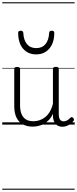

<svg xmlns="http://www.w3.org/2000/svg" viewBox="-20 -1111 686 1712"><path d="M270 18Q222 18 185 -1.5Q148 -21 127.5 -61.5Q107 -102 107 -166V-496Q107 -505 113 -509.5Q119 -514 132 -514Q146 -514 152.5 -509.5Q159 -505 159 -496V-171Q159 -127 171.5 -95.5Q184 -64 210 -47Q236 -30 277 -30Q306 -30 333 -39Q360 -48 383 -66.5Q406 -85 424 -115Q442 -145 452 -186V-496Q452 -506 458.5 -510.5Q465 -515 479 -515Q492 -515 498 -510.5Q504 -506 504 -496V-93Q504 -73 508.5 -58.5Q513 -44 523 -36.5Q533 -29 547 -29Q557 -29 567 -32.5Q577 -36 587 -43Q597 -50 607 -61Q613 -67 620 -66.5Q627 -66 633 -59Q638 -54 639.5 -47Q641 -40 636 -34Q625 -19 609 -7Q593 5 575 12Q557 19 537 19Q517 19 502 13Q487 7 476 -5Q465 -17 459 -35Q453 -53 452 -76V-97Q437 -63 415.5 -41Q394 -19 370 -6Q346 7 320.5 12.5Q295 18 270 18ZM303 -626Q230 -626 186.5 -676Q143 -726 142 -816Q141 -826 146.5 -831.5Q152 -837 165 -837Q177 -837 182 -831.5Q187 -826 188 -816Q191 -753 220.5 -717.5Q250 -682 303 -682Q356 -682 385.5 -717.5Q415 -753 418 -816Q419 -826 423.5 -831.5Q428 -837 441 -837Q454 -837 459.5 -831.5Q465 -826 464 -816Q464 -757 443.5 -714.5Q423 -672 387 -649Q351 -626 303 -626ZM0 571H646V581H0ZM0 -20H646V0H0ZM0 -505H646V-500H0ZM0 -1091H646V-1081H0Z"/></svg>

Font: Playwrite PT Guides
Style: Regular
Weight: 400
Designer: Veronika Burian, José Scaglione
Foundry: TypeTogether
Version: Version 1.003